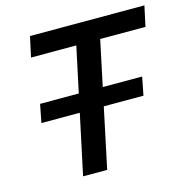

<svg xmlns="http://www.w3.org/2000/svg" viewBox="-102 -787 868 885"><g transform="rotate(-15 332.0 -344.0)"><path d="M65 -287 82 -374H569L552 -287ZM187 0 313 -591H97L118 -688H664L643 -591H427L302 0Z"/></g></svg>

Font: Saira Thin Medium
Style: Italic
Weight: 500
Italic angle: -12°
Version: Version 1.101